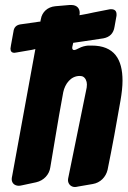

<svg xmlns="http://www.w3.org/2000/svg" viewBox="-20 -751 512 771"><path d="M274 -579C287 -581 300 -583 315 -585L395 -597C421 -602 436 -617 440 -644L447 -683C448 -686 448 -689 448 -693C448 -707 441 -714 426 -714C424 -714 420 -714 417 -713L356 -701C339 -697 323 -694 306 -691L299 -690C300 -693 300 -697 300 -700C300 -716 290 -731 266 -731H260L202 -726C171 -723 149 -703 144 -674L142 -664C139 -664 135 -664 131 -663L61 -653C45 -650 36 -641 34 -624L24 -569C23 -562 22 -557 22 -556C22 -545 27 -539 38 -539C40 -539 42 -540 45 -540L109 -551C113 -552 117 -553 122 -554L29 -45C28 -40 27 -36 27 -32C27 -15 39 -5 56 -5C60 -5 64 -6 69 -7L125 -19C156 -26 178 -50 182 -79C193 -140 210 -253 234 -381C241 -414 264 -446 300 -446C305 -446 309 -445 312 -444C323 -439 329 -425 329 -412C329 -405 328 -395 325 -384L255 -41C254 -36 253 -32 253 -28C253 -12 265 0 281 0C285 0 289 -1 294 -2L352 -12C383 -17 405 -40 412 -69C431 -162 448 -255 464 -348C469 -377 472 -404 472 -427C472 -513 439 -568 348 -568H334C322 -567 309 -564 296 -557C287 -552 281 -550 278 -550C273 -550 270 -553 270 -559C270 -562 271 -566 272 -570Z"/></svg>

Font: Bangerz
Style: Bold
Weight: 700
Designer: vernon adams
Foundry: Vernon Adams
Version: Version 2.10;December 28, 2023;FontCreator 13.0.0.2683 64-bi